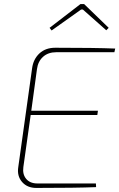

<svg xmlns="http://www.w3.org/2000/svg" viewBox="-20 -925 588 945"><path d="M234 -775 224 -788 376 -905H394L515 -788L503 -776L388 -878H379ZM543 -668H257Q217 -668 192 -645.5Q167 -623 162 -585L134 -380H462L459 -359H131L95 -103Q90 -67 109 -44.5Q128 -22 164 -22H452L453 -4Q354 0 159 0Q114 0 88.5 -29.5Q63 -59 70 -103L138 -589Q144 -634 174 -662Q204 -690 252 -690Q449 -690 547 -686Z"/></svg>

Font: Exo 2.0 Thin
Style: Italic
Weight: 250
Italic angle: -8°
Designer: Natanael Gama
Version: Version 1.001;PS 001.001;hotconv 1.0.70;makeotf.lib2.5.58329